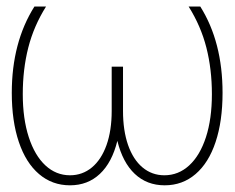

<svg xmlns="http://www.w3.org/2000/svg" viewBox="-20 -550 709 580"><path d="M48.8 -265.6Q48.8 -191.4 66.9 -135.7Q85 -80.1 117.2 -50.3Q149.4 -20.5 191.4 -20.5Q229 -20.5 257.6 -44.2Q286.1 -67.9 301.8 -111.8Q317.4 -155.8 317.4 -214.8V-348.6H351.6V-214.8Q351.6 -155.8 366.9 -111.8Q382.3 -67.9 410.6 -44.2Q439 -20.5 476.6 -20.5Q519 -20.5 551.5 -50.3Q584 -80.1 602.1 -135.5Q620.1 -190.9 620.1 -265.6Q620.1 -340.8 603.5 -406Q586.9 -471.2 549.8 -530.3H585Q652.3 -423.3 652.3 -269.5Q652.3 -184.1 631.3 -121.1Q610.4 -58.1 570.8 -24.2Q531.2 9.8 477.5 9.8Q423.8 9.8 387.2 -24.7Q350.6 -59.1 334.5 -124.5Q318.4 -59.1 281.7 -24.7Q245.1 9.8 191.4 9.8Q137.7 9.8 97.9 -24.2Q58.1 -58.1 36.9 -121.1Q15.6 -184.1 15.6 -269.5Q15.6 -421.9 84 -530.3H119.1Q82 -471.2 65.4 -406Q48.8 -340.8 48.8 -265.6Z"/></svg>

Font: Pretendard Std Thin
Style: Regular
Weight: 100
Designer: Base glyphs from Inter by Rasmus Andersson; Hangeul glyphs from Noto Sans CJK(Source Han Sans) by Jang Soo-young and Kan
Foundry: Kil Hyung-jin
Version: Version 1.309